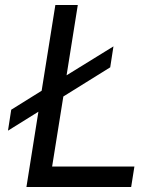

<svg xmlns="http://www.w3.org/2000/svg" viewBox="-20 -750 640 770"><path d="M86 0 134 -302 12 -226 25 -310 147 -386 202 -730H292L247 -448L435 -564L422 -480L234 -363L189 -82H519L506 0Z"/></svg>

Font: JetBrains Mono NL
Style: Italic
Weight: 400
Italic angle: -9°
Monospace: yes
Designer: Philipp Nurullin, Konstantin Bulenkov
Foundry: JetBrains
Version: Version 2.305; ttfautohint (v1.8.4.7-5d5b)